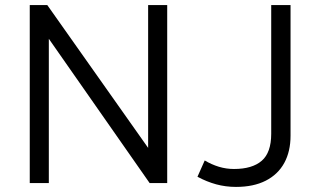

<svg xmlns="http://www.w3.org/2000/svg" viewBox="-20 -720 1258 755"><path d="M97 0V-700H166L562.5 -138.5V-700H637.5V0H568.5L172 -567.5V0ZM908 15Q867.5 15 830 4.8Q792.5 -5.5 756.5 -25L785 -89Q812 -73 840.8 -64.2Q869.5 -55.5 900 -55.5Q972 -55.5 1009.2 -87.8Q1046.5 -120 1046.5 -194V-700H1122.5V-186.5Q1122.5 -124.5 1097.8 -79.2Q1073 -34 1025 -9.5Q977 15 908 15Z"/></svg>

Font: Geologica Roman ExtraLight
Style: Regular
Weight: 250
Designer: Sindre Bremnes, Frode Helland
Foundry: Monokrom Skriftforlag AS
Version: Version 1.010;gftools[0.9.28]